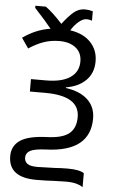

<svg xmlns="http://www.w3.org/2000/svg" viewBox="-67 -897 689 1155"><g transform="rotate(5 277.5 -319.5)"><path d="M446 -846V-789Q430 -795 413 -795Q392 -795 367 -774.5Q342 -754 321 -720Q401 -708 445 -661.5Q489 -615 489 -547Q489 -476 444.5 -432Q400 -388 325 -376V-372Q411 -360 457.5 -316.5Q504 -273 504 -203Q504 -3 240 7Q168 10 142.5 24.5Q117 39 117 66Q117 90 134.5 103Q152 116 195 116Q212 116 299 113Q338 110 378 110Q448 110 477 129V214Q465 204 439.5 196.5Q414 189 374 189Q350 189 300 191Q258 194 195 194Q27 194 27 65Q27 3 76.5 -30.5Q126 -64 237 -68Q329 -71 370 -103.5Q411 -136 411 -204Q411 -332 204 -332H111V-407H200Q298 -407 348 -441.5Q398 -476 398 -538Q398 -591 361 -620.5Q324 -650 263 -650Q210 -650 165.5 -634Q121 -618 78 -589L36 -650Q114 -706 202 -719Q166 -764 99 -836V-849H162Q204 -820 264 -754Q300 -801 330 -827Q360 -853 398 -853Q420 -853 446 -846Z"/></g></svg>

Font: Noto Sans Display
Style: Regular
Weight: 400
Designer: Monotype Design team
Foundry: Monotype Imaging Inc.
Version: Version 1.000